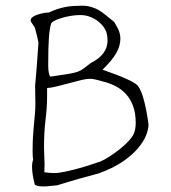

<svg xmlns="http://www.w3.org/2000/svg" viewBox="-20 -618 613 689"><path d="M513 -171Q513 -155 504.5 -133Q496 -111 475.5 -86.5Q455 -62 421 -38.5Q387 -15 335 4Q304 12 267 22.5Q230 33 185 47L144 51H135Q114 51 105 45Q100 26 97.5 10Q95 -6 95 -19Q95 -27 96 -33.5Q97 -40 99 -45Q98 -49 97.5 -56.5Q97 -64 97 -76Q97 -107 98.5 -130.5Q100 -154 102 -173.5Q104 -193 105.5 -210.5Q107 -228 107 -248Q107 -262 106.5 -277Q106 -292 106 -310Q112 -373 118 -465Q116 -476 113 -489Q110 -502 105 -519L96 -533Q90 -540 90 -545Q90 -551 96 -556Q102 -561 112 -564.5Q122 -568 133 -570.5Q144 -573 155 -573Q206 -597 257 -597Q263 -597 272.5 -597.5Q282 -598 294.5 -596Q307 -594 321.5 -588Q336 -582 353 -569L390 -539L404 -514Q412 -496 412 -479Q412 -454 397.5 -428Q383 -402 348 -368Q457 -330 474 -311Q487 -295 497 -256.5Q507 -218 513 -171ZM362 -502Q360 -509 353 -519.5Q346 -530 334 -540Q322 -550 305 -557Q288 -564 268 -564Q253 -564 237 -561.5Q221 -559 206.5 -555Q192 -551 180.5 -546Q169 -541 164 -535Q158 -517 155.5 -482.5Q153 -448 153 -385Q153 -365 155.5 -355Q158 -345 161 -343Q203 -349 224.5 -352.5Q246 -356 258.5 -360.5Q271 -365 280 -372Q289 -379 306 -392Q366 -422 366 -473Q366 -487 362 -502ZM461 -140Q467 -156 467 -177Q467 -212 457.5 -237.5Q448 -263 432 -280.5Q416 -298 394.5 -309Q373 -320 348 -326Q331 -331 318.5 -333.5Q306 -336 298 -335Q290 -335 271 -330.5Q252 -326 230 -320Q208 -314 186 -308.5Q164 -303 149 -302V-272Q149 -233 143.5 -189Q138 -145 138 -89Q138 -73 139 -56Q140 -39 140 -27Q140 -19 139.5 -12Q139 -5 139 0Q157 3 174 3Q192 3 219 -3Q246 -9 272 -16.5Q298 -24 316.5 -30.5Q335 -37 337 -37Q354 -44 374 -57Q394 -70 412 -84.5Q430 -99 443 -113.5Q456 -128 461 -140Z"/></svg>

Font: Gaegu Light
Style: Regular
Weight: 300
Designer: JIKJI
Foundry: JIKJI
Version: Version 1.00